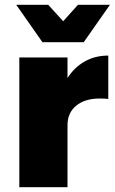

<svg xmlns="http://www.w3.org/2000/svg" viewBox="-20 -785 484 805"><path d="M434 -552V-370Q422 -372 399 -372Q336 -372 299.5 -342Q263 -312 263 -260V0H61V-544H263V-458Q292 -503 335.5 -527.5Q379 -552 434 -552ZM307 -765H441L331 -608H158L48 -765H182L245 -696Z"/></svg>

Font: #9Slide03 Montserrat ExtraBold
Style: Regular
Weight: 800
Designer: Julieta Ulanovsky
Foundry: Julieta Ulanovsky
Version: Version 6.001